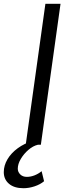

<svg xmlns="http://www.w3.org/2000/svg" viewBox="-85 -765 362 1015"><path d="M51 0 155 -745H235L131 0ZM39 230Q-10 230 -37.5 206.5Q-65 183 -65 145Q-65 110 -45.5 77Q-26 44 9 18.5Q44 -7 88 -20H119L116 0Q90 6 65.5 27Q41 48 25 75Q9 102 9 127Q9 144 22 157Q35 170 57 170Q77 170 97.5 162Q118 154 135 140L148 193Q128 210 98 220Q68 230 39 230Z"/></svg>

Font: Plus Jakarta Sans
Style: Italic
Weight: 400
Italic angle: -8°
Designer: Gumpita Rahayu
Foundry: Tokotype
Version: Version 2.006